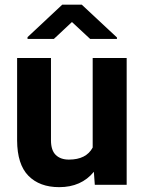

<svg xmlns="http://www.w3.org/2000/svg" viewBox="-20 -770 600 800"><path d="M320.8 -750.5 467.3 -613.8V-607.9H355.5L279.8 -678.2L204.6 -607.9H94.7V-615.2L239.3 -750.5ZM375 0 371.1 -54.2Q318.8 9.8 226.6 9.8Q145 9.8 98.4 -37.6Q51.8 -85 51.3 -184.6V-528.3H192.4V-185.5Q192.4 -143.6 212.4 -124.3Q232.4 -105 267.1 -105Q339.4 -105 366.2 -155.3V-528.3H507.8V0Z"/></svg>

Font: Mardoto
Style: Bold
Weight: 700
Designer: Christian Robertson, Vahan Hovhannisyan
Foundry: Google
Version: Version 1.000